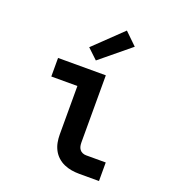

<svg xmlns="http://www.w3.org/2000/svg" viewBox="-140 -877 879 982"><g transform="rotate(20 300.0 -386.0)"><path d="M404 0Q382 0 361 -3.5Q340 -7 320.5 -15.5Q301 -24 285 -38.5Q269 -53 259 -72Q249 -91 245 -112Q241 -133 241 -155V-419H99V-520H359V-155Q359 -145 361 -135Q363 -125 369 -117Q375 -109 384.5 -105Q394 -101 404 -101H511V0ZM285 -574 230 -626 382 -772 448 -708Z"/></g></svg>

Font: Iosevka SS04 Extended
Style: Bold
Weight: 700
Width: 7
Monospace: yes
Designer: Belleve Invis
Foundry: Belleve Invis
Version: Version 19.0.0; ttfautohint (v1.8.4)